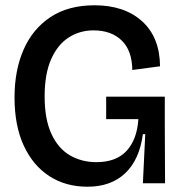

<svg xmlns="http://www.w3.org/2000/svg" viewBox="-20 -694 685 727"><path d="M311 13Q229 13 167 -27Q105 -67 70 -142.5Q35 -218 35 -325Q35 -428 69.5 -506.5Q104 -585 171.5 -629.5Q239 -674 338 -674Q451 -674 518 -613.5Q585 -553 586 -443L481 -429Q480 -503 440.5 -541Q401 -579 334 -579Q282 -579 240 -552Q198 -525 173.5 -469.5Q149 -414 149 -329Q149 -243 174.5 -187.5Q200 -132 244.5 -106Q289 -80 345 -80Q420 -80 459.5 -123Q499 -166 504 -243H382V-328H604V-218L605 0H521L530 -186H521Q508 -89 454 -38Q400 13 311 13Z"/></svg>

Font: Bricolage Grotesque 96pt Medium
Style: Regular
Weight: 500
Designer: Mathieu Triay
Foundry: Atelier Triay
Version: Version 1.001; ttfautohint (v1.8.4.7-5d5b);gftools[0.9.33.de